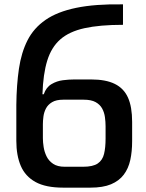

<svg xmlns="http://www.w3.org/2000/svg" viewBox="-20 -860 669 882"><path d="M545 -746Q438 -746 368 -730.5Q298 -715 257 -679Q216 -643 197 -581.5Q178 -520 175 -427H181Q192 -459 216.5 -473.5Q241 -488 269 -491.5Q297 -495 321 -495H399Q466 -495 507.5 -474.5Q549 -454 568 -411.5Q587 -369 587 -300V-212Q587 -164 578.5 -125Q570 -86 548.5 -57.5Q527 -29 490 -13.5Q453 2 395 2H270Q190 2 143 -24Q96 -50 75.5 -98Q55 -146 55 -213V-378Q56 -470 67 -544.5Q78 -619 106.5 -675Q135 -731 189 -768.5Q243 -806 330 -824Q417 -842 545 -840ZM270 -402Q238 -402 219 -390.5Q200 -379 191 -361.5Q182 -344 179.5 -324.5Q177 -305 177 -289V-225Q177 -207 180.5 -184.5Q184 -162 194 -141.5Q204 -121 224 -107.5Q244 -94 277 -94H362Q407 -94 429 -109Q451 -124 458 -153Q465 -182 465 -223V-280Q465 -300 462 -322Q459 -344 449 -362Q439 -380 419 -391Q399 -402 365 -402Z"/></svg>

Font: Matangi
Style: Bold
Weight: 700
Designer: Prashant Pant
Foundry: The Graphic Ant
Version: Version 3.002